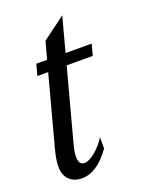

<svg xmlns="http://www.w3.org/2000/svg" viewBox="-132 -745 636 824"><g transform="rotate(-20 186.0 -332.5)"><path d="M151.9 -597.7 256.8 -675.8 214.8 -518.6H334L320.3 -467.3H201.2L112.8 -137.2Q109.4 -124.5 106.9 -110.8Q104.5 -97.2 104.5 -84.5Q104.5 -64.9 111.3 -56.2Q118.2 -47.4 130.9 -47.4Q141.1 -47.4 154.1 -54Q167 -60.5 180.4 -71.5Q193.8 -82.5 206.8 -97.2Q219.7 -111.8 230 -128.4V-77.1Q197.3 -31.7 165 -10.5Q132.8 10.7 97.7 10.7Q81.1 10.7 66.7 5.6Q52.2 0.5 41.7 -9.5Q31.2 -19.5 25.1 -34.4Q19 -49.3 19 -68.8Q19 -89.8 22.7 -109.9Q26.4 -129.9 31.7 -149.4L116.7 -467.3H67.4L81.1 -518.6H130.4Z"/></g></svg>

Font: Arian AMU Serif
Style: Italic
Weight: 400
Italic angle: -15°
Designer: Ruben Hakobyan (Tarumian)
Foundry: Ruben Hakobyan (Tarumian)
Version: Version 1.002